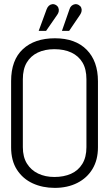

<svg xmlns="http://www.w3.org/2000/svg" viewBox="-20 -902 532 933"><path d="M258 -830Q264 -838 265.5 -847Q267 -856 263.5 -864.5Q260 -873 251 -878Q242 -883 233 -881.5Q224 -880 217.5 -874Q211 -868 207 -858L168 -752H204ZM369 -830Q375 -839 376.5 -848Q378 -857 374.5 -865Q371 -873 362 -878Q353 -883 344 -881.5Q335 -880 328 -874Q321 -868 318 -858L281 -752H316ZM34 -508V-186Q34 -121 62.5 -77Q91 -33 139 -11Q187 11 246 11Q308 11 355.5 -13Q403 -37 429.5 -81Q456 -125 456 -186V-507Q456 -605 401 -660.5Q346 -716 247 -716Q148 -716 91 -663Q34 -610 34 -508ZM91 -187V-517Q91 -566 110 -598Q129 -630 163.5 -646.5Q198 -663 244 -663Q292 -663 327 -646.5Q362 -630 381 -598Q400 -566 400 -517V-187Q400 -138 380 -105.5Q360 -73 325 -57.5Q290 -42 244 -42Q200 -42 165.5 -58.5Q131 -75 111 -107Q91 -139 91 -187Z"/></svg>

Font: Advent Pro
Style: Regular
Weight: 400
Designer: VivaRado, Andreas Kalpakidis
Foundry: VivaRado, Andreas Kalpakidis
Version: Version 3.000